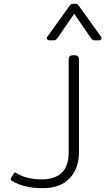

<svg xmlns="http://www.w3.org/2000/svg" viewBox="-20 -969 577 1004"><path d="M227 -776 339 -932Q347 -943 350.5 -946Q354 -949 362 -949H374Q382 -949 385.5 -946Q389 -943 397 -932L509 -776Q511 -774 511 -769Q511 -764 507 -761Q503 -758 497 -758H478Q467 -758 463 -761.5Q459 -765 452 -775L368 -897L284 -775Q277 -765 273 -761.5Q269 -758 258 -758H239Q231 -758 226.5 -764Q222 -770 227 -776ZM43 -23Q32 -29 38 -39L52 -61Q55 -67 59 -67Q62 -67 66 -64Q90 -48 124.5 -39.5Q159 -31 196 -31Q268 -31 303.5 -66Q339 -101 339 -172V-657Q339 -680 362 -680H370Q393 -680 393 -657V-174Q393 -89 344.5 -37Q296 15 204 15Q105 15 43 -23Z"/></svg>

Font: Mitr ExtraLight
Style: Regular
Weight: 250
Designer: Thanarat Vachiruckul
Foundry: Cadson Demak Co.,Ltd.
Version: Version 1.000